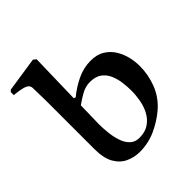

<svg xmlns="http://www.w3.org/2000/svg" viewBox="-217 -836 980 980"><g transform="rotate(-45 273.5 -345.5)"><path d="M191.9 -692.9 185.1 -418 195.8 -415Q234.9 -447.3 282 -470.2Q329.1 -493.2 381.8 -493.2Q425.8 -493.2 455.8 -475.1Q485.8 -457 504.4 -428Q522.9 -398.9 531.5 -364.5Q540 -330.1 540 -295.9Q540 -233.9 517.1 -174.6Q494.1 -115.2 443.8 -71.8Q399.9 -34.7 345.9 -10.3Q292 14.2 231 14.2Q190.9 14.2 155.5 -2Q120.1 -18.1 98.1 -56.2Q76.2 -94.2 76.2 -161.1V-506.8Q76.2 -535.6 75.2 -557.9Q74.2 -580.1 74.2 -602.1Q74.2 -625 49.6 -633.5Q24.9 -642.1 -20 -646V-668L-11.2 -676.8L176.8 -705.1ZM185.1 -367.2 182.1 -232.9Q182.1 -202.1 186 -168Q189.9 -133.8 200 -104.5Q210 -75.2 229.5 -56.6Q249 -38.1 279.8 -38.1Q320.8 -38.1 348.4 -56.6Q376 -75.2 392.1 -105Q408.2 -134.8 414.6 -169.9Q420.9 -205.1 420.9 -237.8Q420.9 -264.6 417 -296.4Q413.1 -328.1 401.1 -356Q389.2 -383.8 365.5 -401.4Q341.8 -418.9 301.8 -418.9Q269.5 -418.9 239.7 -402.1Q210 -385.3 185.1 -367.2Z"/></g></svg>

Font: Aref Ruqaa
Style: Bold
Weight: 700
Designer: Abdullah Aref
Version: Version 1.002